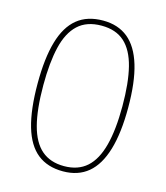

<svg xmlns="http://www.w3.org/2000/svg" viewBox="-110 -808 779 903"><g transform="rotate(15 279.5 -357.0)"><path d="M280 10Q205 10 156 -29Q107 -68 83 -150Q59 -232 59 -359Q59 -482 82.5 -563Q106 -644 155 -684Q204 -724 281 -724Q354 -724 402.5 -684.5Q451 -645 475.5 -564Q500 -483 500 -358Q500 -235 475.5 -153Q451 -71 402.5 -30.5Q354 10 280 10ZM279 -15Q347 -15 389.5 -53Q432 -91 452 -167.5Q472 -244 472 -358Q472 -472 453 -547.5Q434 -623 392 -661Q350 -699 280 -699Q208 -699 165.5 -659.5Q123 -620 105 -544Q87 -468 87 -358Q87 -240 107 -164Q127 -88 169.5 -51.5Q212 -15 279 -15Z"/></g></svg>

Font: Noto Serif Lao Thin
Style: Regular
Weight: 250
Designer: Monotype Design Team
Foundry: Monotype Imaging Inc.
Version: Version 2.003